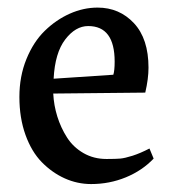

<svg xmlns="http://www.w3.org/2000/svg" viewBox="-20 -458 442 493"><path d="M353 -220.2 116.7 -217.8Q118.2 -187.5 127.2 -158.7Q136.2 -129.9 152.1 -105Q168 -80.1 194.3 -64.9Q220.7 -49.8 252.9 -49.8H255.9Q276.9 -49.8 288.6 -50.8Q300.3 -51.8 320.3 -58.1Q340.3 -64.5 363.8 -76.7L374.5 -50.8Q345.2 -20 303.2 -2.7Q261.2 14.6 213.9 14.6Q178.7 14.6 146.2 0Q113.8 -14.6 87.4 -41.5Q61 -68.4 45.4 -111.8Q29.8 -155.3 29.8 -209Q29.8 -262.2 47.9 -306.4Q65.9 -350.6 95 -378.9Q124 -407.2 159.2 -422.9Q194.3 -438.5 230.5 -438.5Q286.6 -438.5 324 -398.4Q361.3 -358.4 361.3 -284.2Q361.3 -255.9 353 -220.2ZM117.7 -255.9 271 -266.1Q274.4 -276.9 274.4 -299.8Q274.4 -391.1 206.5 -391.1Q173.8 -391.1 147.5 -356.7Q121.1 -322.3 117.7 -255.9Z"/></svg>

Font: Neuton
Style: Regular
Weight: 400
Designer: Brian M Zick
Version: Version 1.3